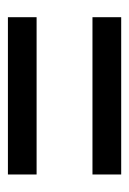

<svg xmlns="http://www.w3.org/2000/svg" viewBox="60 -548 329 490"><g transform="rotate(90 225.0 -303.5)"><path d="M425.8 -447.8V-374.5H24.4V-447.8ZM425.8 -231.9V-158.7H24.4V-231.9Z"/></g></svg>

Font: Anka/Coder Narrow
Style: Regular
Weight: 400
Width: 3
Monospace: yes
Version: Version 001.100